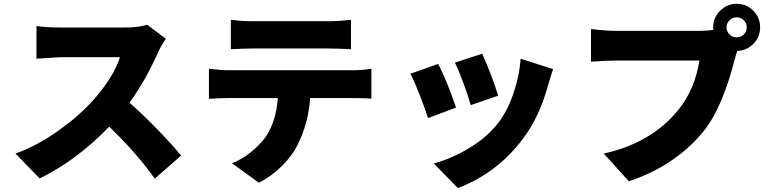

<svg xmlns="http://www.w3.org/2000/svg" viewBox="-20 -886 4040 1010"><path d="M753.9 -755.9 852.5 -682.6Q826.2 -643.6 811.5 -610.4Q744.1 -460 661.1 -345.7Q730.5 -285.2 810.1 -203.1Q889.6 -121.1 932.6 -67.4L793.9 53.7Q699.2 -80.1 554.7 -219.7Q382.8 -42 188.5 52.7L61.5 -78.1Q175.8 -119.1 286.6 -198.2Q397.5 -277.3 470.7 -359.4Q576.2 -478.5 611.3 -585H299.8Q285.2 -585 171.9 -577.1V-749Q228.5 -741.2 299.8 -741.2H633.8Q710 -741.2 753.9 -755.9Z M1710 -630.9H1309.6Q1260.7 -630.9 1194.3 -627V-782.2Q1249 -774.4 1309.6 -774.4H1710Q1766.6 -774.4 1826.2 -782.2V-627Q1752 -630.9 1710 -630.9ZM1179.7 -516.6H1835Q1888.7 -516.6 1933.6 -524.4V-367.2Q1892.6 -370.1 1835 -370.1H1611.3Q1602.5 -237.3 1544.9 -123Q1518.6 -68.4 1463.4 -13.2Q1408.2 42 1341.8 75.2L1200.2 -27.3Q1250 -45.9 1297.9 -84Q1345.7 -122.1 1377 -165Q1432.6 -246.1 1441.4 -370.1H1179.7Q1135.7 -370.1 1079.1 -366.2V-524.4Q1141.6 -516.6 1179.7 -516.6Z M2373 -556.6 2516.6 -603.5Q2567.4 -489.3 2600.6 -382.8L2456.1 -333Q2445.3 -374 2418.9 -445.8Q2392.6 -517.6 2373 -556.6ZM2718.8 -577.1 2889.6 -522.5Q2876 -483.4 2862.3 -434.6Q2815.4 -265.6 2727.5 -151.4Q2592.8 25.4 2388.7 103.5L2261.7 -26.4Q2349.6 -48.8 2443.8 -104.5Q2538.1 -160.2 2596.7 -234.4Q2646.5 -295.9 2679.2 -389.6Q2711.9 -483.4 2718.8 -577.1ZM2138.7 -498 2285.2 -549.8Q2333 -456.1 2378.9 -320.3L2231.4 -264.6Q2216.8 -312.5 2187 -388.7Q2157.2 -464.8 2138.7 -498Z M3855.5 -689.5Q3877 -689.5 3892.6 -705.1Q3908.2 -720.7 3908.2 -742.2Q3908.2 -763.7 3892.6 -779.3Q3877 -794.9 3855.5 -794.9Q3833 -794.9 3817.4 -779.3Q3801.8 -763.7 3801.8 -742.2Q3801.8 -720.7 3817.4 -705.1Q3833 -689.5 3855.5 -689.5ZM3218.8 -723.6H3660.2Q3698.2 -723.6 3732.4 -728.5Q3731.4 -732.4 3731.4 -742.2Q3731.4 -793 3768.1 -829.6Q3804.7 -866.2 3855.5 -866.2Q3906.2 -866.2 3942.4 -830.1Q3978.5 -793.9 3978.5 -742.2Q3978.5 -691.4 3943.4 -655.8Q3908.2 -620.1 3858.4 -618.2Q3849.6 -591.8 3845.7 -576.2Q3782.2 -331.1 3695.3 -213.9Q3626 -121.1 3521.5 -47.9Q3417 25.4 3288.1 67.4L3156.2 -78.1Q3407.2 -133.8 3548.8 -308.6Q3634.8 -414.1 3659.2 -567.4H3218.8Q3168 -567.4 3088.9 -561.5V-733.4Q3167 -723.6 3218.8 -723.6Z"/></svg>

Font: Gen Shin Gothic Monospace Heavy
Style: Bold
Weight: 800
Designer: [Source Han Sans]
Ryoko NISHIZUKA  (kana & ideographs); Paul D. Hunt (Latin, Greek & Cyrillic); Wenlong ZHANG  (bopomofo
Version: Version 1.002.20150607